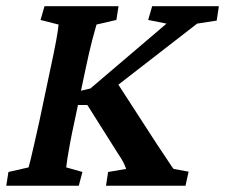

<svg xmlns="http://www.w3.org/2000/svg" viewBox="-21 -593 719 613"><path d="M317.4 0 324.2 -43.9 381.8 -53.7Q377.9 -64.5 372.6 -75.2Q367.2 -85.9 356.4 -101.6L257.8 -257.8H213.9L222.7 -299.8L267.6 -310.5L510.7 -517.6L452.1 -529.3L464.8 -573.2H677.7L670.9 -527.3L608.4 -517.6L343.8 -312.5L338.9 -350.6L480.5 -131.8Q496.1 -108.4 506.3 -93.3Q516.6 -78.1 522.5 -68.8Q528.3 -59.6 533.2 -53.7L581.1 -44.9L571.3 0ZM-1 0 5.9 -43.9 70.3 -58.6Q73.2 -68.4 77.6 -86.9Q82 -105.5 88.9 -135.7Q95.7 -166 104.5 -205.1L138.7 -367.2Q152.3 -429.7 158.7 -465.3Q165 -501 166 -514.6L108.4 -529.3L121.1 -573.2H357.4L350.6 -529.3L287.1 -514.6Q283.2 -502 273.4 -464.8Q263.7 -427.7 251 -367.2L216.8 -205.1Q208 -165 202.6 -135.7Q197.3 -106.4 194.3 -87.9Q191.4 -69.3 190.4 -58.6L242.2 -43.9L230.5 0Z"/></svg>

Font: Crimson Pro ExtraLight SemiBold
Style: Italic
Weight: 600
Italic angle: -12°
Version: Version 1.002